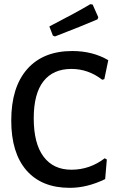

<svg xmlns="http://www.w3.org/2000/svg" viewBox="-20 -894 559 922"><path d="M414 -874 425 -872 452 -811 448 -801Q374 -769 244 -719L234 -723L217 -767Q347 -834 414 -874ZM327 -649Q425 -649 500 -605L481 -514L471 -511Q404 -563 323 -563Q235 -563 188.5 -503.5Q142 -444 142 -326Q142 -205 189 -142Q236 -79 323 -79Q411 -79 483 -134L493 -128L485 -34Q399 8 315 8Q180 8 107 -76Q34 -160 34 -315Q34 -475 110.5 -562Q187 -649 327 -649Z"/></svg>

Font: Alegreya Sans SC Medium
Style: Regular
Weight: 500
Designer: Juan Pablo del Peral
Foundry: Huerta Tipografica
Version: Version 2.001;PS 002.001;hotconv 1.0.88;makeotf.lib2.5.64775